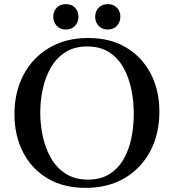

<svg xmlns="http://www.w3.org/2000/svg" viewBox="-20 -895 842 930"><path d="M752 -354Q752 -246 708 -163Q664 -80 584 -32.5Q504 15 395 15Q287 15 210 -31Q133 -77 91.5 -158Q50 -239 50 -342Q50 -449 94 -532.5Q138 -616 218.5 -663.5Q299 -711 407 -711Q514 -711 591 -665Q668 -619 710 -538.5Q752 -458 752 -354ZM628 -344Q628 -405 616 -463Q604 -521 577.5 -568Q551 -615 508 -642.5Q465 -670 403 -670Q340 -670 296.5 -642Q253 -614 226.5 -568Q200 -522 187.5 -465Q175 -408 175 -349Q175 -291 187.5 -233.5Q200 -176 227 -129Q254 -82 298.5 -53.5Q343 -25 406 -25Q468 -25 510.5 -52Q553 -79 579 -124.5Q605 -170 616.5 -227Q628 -284 628 -344ZM238 -814Q238 -840 254.5 -857.5Q271 -875 299 -875Q327 -875 343.5 -857.5Q360 -840 360 -814Q360 -788 343.5 -770Q327 -752 299 -752Q271 -752 254.5 -770Q238 -788 238 -814ZM441 -814Q441 -840 457.5 -857.5Q474 -875 502 -875Q530 -875 546.5 -857.5Q563 -840 563 -814Q563 -788 546.5 -770Q530 -752 502 -752Q474 -752 457.5 -770Q441 -788 441 -814Z"/></svg>

Font: Tiro Kannada
Style: Regular
Weight: 400
Designer: Kannada: John Hudson & Fiona Ross. Latin: John Hudson.
Foundry: Tiro Typeworks Ltd.
Version: Version 1.52